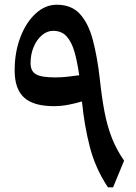

<svg xmlns="http://www.w3.org/2000/svg" viewBox="-20 -799 582 819"><path d="M509.3 -113.8 462.4 0H440.4Q387.2 -80.1 363.5 -171.1Q339.8 -262.2 329.6 -366.2Q297.9 -356.9 268.8 -351.6Q239.7 -346.2 209.5 -346.2Q122.6 -346.2 82.5 -383.1Q42.5 -419.9 42.5 -498.5Q42.5 -576.2 66.7 -639.6Q90.8 -703.1 131.8 -741Q172.9 -778.8 222.2 -778.8Q285.2 -778.8 321.3 -739Q357.4 -699.2 376.2 -627.9Q395 -556.6 405.8 -461.9Q414.1 -383.3 425.8 -322Q437.5 -260.7 457.3 -210.4Q477.1 -160.2 509.3 -113.8ZM317.9 -478Q310.1 -533.7 298.1 -576.4Q286.1 -619.1 264.6 -643.3Q243.2 -667.5 206.5 -667.5Q180.7 -667.5 158.7 -648.7Q136.7 -629.9 123.5 -598.6Q110.4 -567.4 110.4 -529.8Q110.4 -495.6 133.3 -482.2Q156.2 -468.8 215.3 -468.8Q238.8 -468.8 264.9 -471.4Q291 -474.1 317.9 -478Z"/></svg>

Font: Pinar-DS1-FD SemiBold
Style: Regular
Weight: 600
Designer: Amin Abedi
Version: Version 3.000